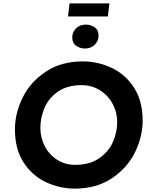

<svg xmlns="http://www.w3.org/2000/svg" viewBox="-20 -1105 892 1132"><path d="M68 -343Q68 -437 113.5 -529.5Q159 -622 250 -682.5Q341 -743 468 -743Q557 -743 638 -705Q719 -667 770 -588.5Q821 -510 821 -393Q821 -299 775.5 -206.5Q730 -114 639 -53.5Q548 7 421 7Q332 7 251 -31Q170 -69 119 -147.5Q68 -226 68 -343ZM671 -385Q671 -443 644 -493Q617 -543 569 -573Q521 -603 462 -603Q377 -603 322 -565Q267 -527 242.5 -469Q218 -411 218 -351Q218 -293 244 -243Q270 -193 317 -163Q364 -133 423 -133Q508 -133 564 -171.5Q620 -210 645.5 -267.5Q671 -325 671 -385ZM486 -960Q515 -960 538 -944Q561 -928 561 -895Q561 -863 538.5 -841Q516 -819 481 -819Q452 -819 429 -835Q406 -851 406 -884Q406 -916 428.5 -938Q451 -960 486 -960ZM625 -1085 616 -1008H381L390 -1085Z"/></svg>

Font: Josefin Sans
Style: Bold Italic
Weight: 700
Italic angle: -7°
Designer: Santiago Orozco
Foundry: Typemade
Version: Version 2.000